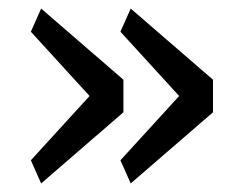

<svg xmlns="http://www.w3.org/2000/svg" viewBox="-20 -508 553 448"><path d="M52 -134 189 -284 52 -434 76 -488 268 -322V-246L76 -80ZM261 -134 398 -284 261 -434 285 -488 477 -322V-246L285 -80Z"/></svg>

Font: IBM Plex Sans Thai Looped
Style: Regular
Weight: 400
Designer: Mike Abbink, Paul van der Laan, Pieter van Rosmalen, Ben Mitchell, Mark Frömberg
Foundry: Bold Monday
Version: Version 1.1